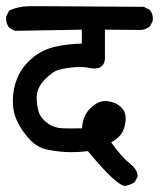

<svg xmlns="http://www.w3.org/2000/svg" viewBox="-30 -581 550 632"><path d="M206.5 -80.1Q166 -80.1 126 -88.4Q92.8 -95.2 68.1 -121.6Q43.5 -147.9 27.8 -179.4Q12.2 -210.9 12.2 -248.5Q12.2 -288.6 26.9 -324.2Q41.5 -359.4 74.2 -388.2Q107.9 -417.5 153.8 -427.7Q194.8 -436.5 239.3 -437.5V-483.4L19.5 -479.5L1 -488.8L0 -490.2Q-9.8 -502 -9.8 -521Q-9.8 -522.9 -9.8 -526.4L0 -545.9L2.4 -547.4Q30.3 -559.6 64 -560.5Q71.8 -560.5 127 -560.5Q182.1 -560.5 443.4 -558.6L461.9 -549.3L462.9 -548.3Q473.1 -537.1 473.1 -520.5Q473.1 -517.1 472.7 -512.2L463.4 -493.7L461.4 -492.7Q449.2 -483.4 434.1 -482.4H433.6L315.4 -483.4V-387.2Q314.5 -372.6 306.2 -364.3Q297.4 -355.5 281.2 -355.5Q276.4 -355.5 270 -356.4Q252 -360.4 232.9 -360.4Q208.5 -360.4 177.2 -354.5Q171.4 -353 165.5 -351.6Q143.6 -346.7 116.2 -317.9Q90.8 -291.5 90.8 -258.8Q90.8 -256.3 90.8 -254.4Q92.8 -217.3 102.1 -201.7Q111.3 -186 129.4 -173.1Q147.5 -160.2 175.8 -158.7Q188.5 -158.2 199.2 -158.2Q220.7 -158.2 240.2 -158.7Q241.7 -198.7 266.4 -223.6Q291 -248.5 316.9 -248.5Q320.8 -248.5 324.7 -248Q353.5 -243.7 370.1 -226.6Q383.8 -212.4 383.8 -190.9Q383.8 -177.7 379.4 -162.1Q373.5 -143.1 361.8 -131.3Q352.5 -121.6 335.9 -112.3Q371.6 -63 395 -44.9Q422.9 -22.9 422.9 -2.4Q422.9 -1.5 422.9 1L413.1 19Q397.5 28.8 380.4 31.2Q370.1 28.8 357.9 19.5Q325.2 -3.9 259.3 -83.5Q231.4 -80.1 206.5 -80.1Z"/></svg>

Font: Bakudai
Style: Bold
Weight: 700
Version: Version 1.48